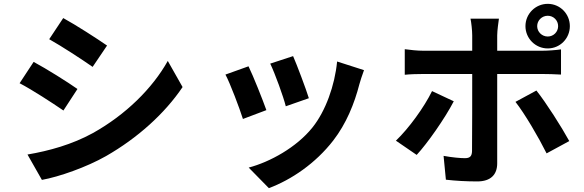

<svg xmlns="http://www.w3.org/2000/svg" viewBox="-20 -886 3040 999"><path d="M309 -792 236 -682C302 -645 406 -577 462 -538L537 -649C485 -685 375 -756 309 -792ZM123 -82 198 50C287 34 430 -16 532 -74C696 -168 837 -295 930 -433L853 -569C773 -426 634 -289 464 -194C355 -134 235 -101 123 -82ZM155 -564 82 -453C149 -418 253 -350 310 -311L383 -423C332 -459 222 -528 155 -564Z M1505 -594 1386 -555C1411 -503 1455 -382 1467 -333L1587 -375C1573 -421 1524 -551 1505 -594ZM1874 -521 1734 -566C1722 -441 1674 -308 1606 -223C1523 -119 1384 -43 1274 -14L1379 93C1496 49 1621 -35 1714 -155C1782 -243 1824 -347 1850 -448C1856 -468 1862 -489 1874 -521ZM1273 -541 1153 -498C1177 -454 1227 -321 1244 -267L1366 -313C1346 -369 1298 -490 1273 -541Z M2714 -750C2714 -686 2766 -634 2830 -634C2894 -634 2945 -686 2945 -750C2945 -814 2894 -866 2830 -866C2766 -866 2714 -814 2714 -750ZM2775 -750C2775 -780 2800 -804 2830 -804C2860 -804 2884 -780 2884 -750C2884 -720 2860 -696 2830 -696C2800 -696 2775 -720 2775 -750ZM2576 -789H2428C2432 -772 2437 -728 2437 -702V-622H2183C2151 -622 2116 -626 2086 -630V-497C2114 -500 2153 -501 2183 -501H2437V-500C2437 -453 2437 -136 2436 -99C2435 -73 2425 -63 2399 -63C2375 -63 2331 -67 2288 -75L2300 49C2351 55 2409 58 2463 58C2534 58 2567 22 2567 -36V-501H2801C2828 -501 2867 -500 2899 -498V-629C2872 -625 2828 -622 2800 -622H2567V-702C2567 -727 2574 -775 2576 -789ZM2771 -415 2662 -356C2710 -295 2781 -174 2824 -88L2942 -152C2902 -225 2822 -351 2771 -415ZM2341 -359 2228 -412C2187 -328 2107 -218 2040 -154L2148 -80C2203 -139 2295 -270 2341 -359Z"/></svg>

Font: DAIFUKU Sans JP
Style: Bold
Weight: 700
Designer: Original font ‘Source Han Sans JP’ : Ryoko NISHIZUKA  (kana, bopomofo & ideographs); Paul D. Hunt (Latin, Greek & Cyrill
Foundry: Daifuku
Version: Version 1.001